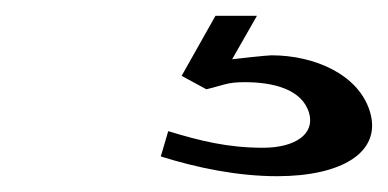

<svg xmlns="http://www.w3.org/2000/svg" viewBox="-20 -20 491 243"><path d="M273.8 55 305.2 0H252.7L209.9 76L241.2 93C263.4 87.7 267.2 84 289.8 84C325.1 84 362.3 92.6 371.2 123C378.9 149.5 353.7 167 312.8 167C268.3 167 233.4 158.3 192.9 146L183.5 178C229.2 192.3 280.3 203 330.8 203C412.4 203 463.2 172.8 448.4 122C434.4 74.3 378.1 50 323.6 50C318.2 50 278 54.4 273.8 55Z"/></svg>

Font: Din Kursivschrift
Style: BreitLeft
Weight: 400
Version: Version 1.089